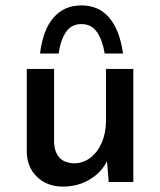

<svg xmlns="http://www.w3.org/2000/svg" viewBox="-20 -673 593 710"><path d="M213 17Q155 17 118 -18Q81 -53 79 -108V-418H180V-144Q182 -111 199 -91Q216 -71 253 -69Q287 -69 314 -89.5Q341 -110 356.5 -146Q372 -182 372 -227V-418H473V0H382L374 -98L378 -82Q359 -39 314.5 -11Q270 17 213 17ZM281 -653Q346 -653 384.5 -607Q423 -561 435 -475H367Q360 -522 339.5 -553Q319 -584 281 -584Q243 -584 223 -553Q203 -522 197 -475H128Q139 -563 178 -608Q217 -653 281 -653Z"/></svg>

Font: Reem Kufi Fun
Style: Regular
Weight: 400
Designer: Khaled Hosny
Version: Version 1.005